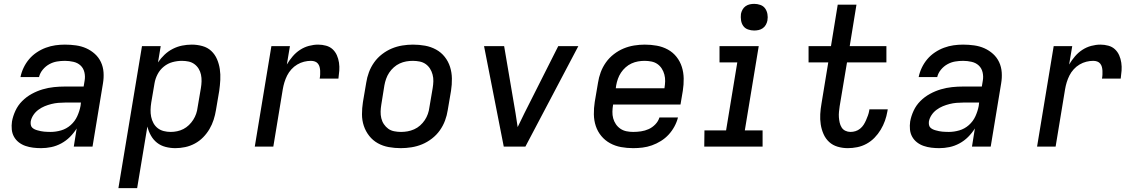

<svg xmlns="http://www.w3.org/2000/svg" viewBox="-20 -759 5890 994"><path d="M193 8Q172 8 151.5 5.5Q131 3 112 -3.5Q93 -10 77.5 -22Q62 -34 52.5 -51Q43 -68 41 -88.5Q39 -109 42 -130Q47 -158 60 -186Q73 -214 95 -236Q117 -258 144.5 -273Q172 -288 201 -296.5Q230 -305 259 -308Q288 -311 316 -311H413L418 -341Q422 -363 417 -384.5Q412 -406 397 -420Q382 -434 360 -439Q338 -444 316 -444Q295 -444 274.5 -440.5Q254 -437 235 -426.5Q216 -416 201.5 -398.5Q187 -381 182 -360H86Q91 -385 102.5 -409Q114 -433 131 -453Q148 -473 170.5 -488Q193 -503 217.5 -512Q242 -521 266.5 -524.5Q291 -528 316 -528Q345 -528 373.5 -524Q402 -520 426.5 -509Q451 -498 471 -480Q491 -462 502.5 -437.5Q514 -413 516 -384.5Q518 -356 513 -327L459 0H362L377 -94Q362 -70 342 -50Q322 -30 297 -16.5Q272 -3 245.5 2.5Q219 8 193 8ZM242 -76Q269 -76 296.5 -84Q324 -92 346 -111.5Q368 -131 380 -157.5Q392 -184 397 -211L399 -228H316Q299 -228 281.5 -226.5Q264 -225 246 -220.5Q228 -216 211 -209Q194 -202 178.5 -190.5Q163 -179 152.5 -163Q142 -147 139 -130Q138 -121 139.5 -112.5Q141 -104 146.5 -98.5Q152 -93 159.5 -89.5Q167 -86 175 -84Q183 -82 191.5 -80Q200 -78 208 -77.5Q216 -77 224.5 -76.5Q233 -76 242 -76Z M593 215 715 -520H812L798 -436Q813 -458 832 -476Q851 -494 874.5 -506Q898 -518 923 -523Q948 -528 973 -528Q1001 -528 1028 -520.5Q1055 -513 1074 -495Q1093 -477 1103.5 -452.5Q1114 -428 1118 -401Q1122 -374 1120.5 -345.5Q1119 -317 1115 -289L1098 -189Q1094 -164 1086 -139Q1078 -114 1064.5 -91Q1051 -68 1032 -48.5Q1013 -29 989 -16Q965 -3 939 2.5Q913 8 888 8Q862 8 837 1.5Q812 -5 793 -20Q774 -35 761.5 -57Q749 -79 743 -104L690 215ZM864 -76Q880 -76 897 -79.5Q914 -83 929.5 -91Q945 -99 958 -111.5Q971 -124 980.5 -139Q990 -154 995.5 -170Q1001 -186 1003 -203L1020 -303Q1023 -320 1023.5 -338Q1024 -356 1020.5 -372.5Q1017 -389 1008.5 -403Q1000 -417 986.5 -427Q973 -437 956 -440.5Q939 -444 922 -444Q898 -444 873.5 -437.5Q849 -431 828.5 -414.5Q808 -398 796 -375Q784 -352 780 -328L763 -228Q760 -209 759.5 -190.5Q759 -172 762.5 -154.5Q766 -137 774.5 -121.5Q783 -106 796.5 -95.5Q810 -85 827.5 -80.5Q845 -76 864 -76Z M1299 0 1385 -520H1481L1465 -425Q1478 -447 1495 -467Q1512 -487 1533.5 -501Q1555 -515 1579.5 -521.5Q1604 -528 1627 -528Q1648 -528 1668 -522.5Q1688 -517 1702 -504Q1716 -491 1724 -473Q1732 -455 1735 -434.5Q1738 -414 1736.5 -393.5Q1735 -373 1732 -352H1635Q1637 -362 1637.5 -372.5Q1638 -383 1637.5 -393Q1637 -403 1634.5 -412.5Q1632 -422 1626 -429.5Q1620 -437 1610.5 -440.5Q1601 -444 1590 -444Q1572 -444 1554 -439.5Q1536 -435 1519 -425Q1502 -415 1488.5 -400Q1475 -385 1466.5 -368Q1458 -351 1452.5 -333Q1447 -315 1444 -297L1395 0Z M2055 8Q2023 8 1992.5 2.5Q1962 -3 1936 -17.5Q1910 -32 1891.5 -55.5Q1873 -79 1863.5 -107.5Q1854 -136 1854 -167.5Q1854 -199 1859 -231L1876 -331Q1880 -358 1890 -385Q1900 -412 1917 -436Q1934 -460 1958 -478.5Q1982 -497 2008.5 -508Q2035 -519 2063 -523.5Q2091 -528 2118 -528Q2150 -528 2180.5 -522.5Q2211 -517 2237.5 -502.5Q2264 -488 2282.5 -464.5Q2301 -441 2310 -412.5Q2319 -384 2319.5 -352.5Q2320 -321 2315 -289L2298 -189Q2294 -162 2284 -135Q2274 -108 2257 -84Q2240 -60 2216 -41.5Q2192 -23 2165.5 -12Q2139 -1 2110.5 3.5Q2082 8 2055 8ZM2056 -76Q2073 -76 2090 -79Q2107 -82 2124 -89.5Q2141 -97 2155 -109.5Q2169 -122 2179 -137Q2189 -152 2195 -169Q2201 -186 2203 -203L2220 -303Q2223 -321 2223.5 -338.5Q2224 -356 2219.5 -373Q2215 -390 2206 -404Q2197 -418 2183.5 -427.5Q2170 -437 2152.5 -440.5Q2135 -444 2117 -444Q2100 -444 2083 -441Q2066 -438 2049.5 -430.5Q2033 -423 2019 -410.5Q2005 -398 1995 -383Q1985 -368 1979 -351Q1973 -334 1970 -317L1954 -217Q1951 -199 1950.5 -181.5Q1950 -164 1954 -147Q1958 -130 1967.5 -116Q1977 -102 1990 -92.5Q2003 -83 2020.5 -79.5Q2038 -76 2056 -76Z M2588 0 2486 -520H2590L2649 -173Q2652 -155 2654.5 -137Q2657 -119 2660 -101Q2669 -119 2677.5 -137Q2686 -155 2695 -173L2870 -520H2974L2700 0Z M3258 8Q3226 8 3195.5 2.5Q3165 -3 3138.5 -17.5Q3112 -32 3093 -55Q3074 -78 3064.5 -106.5Q3055 -135 3054.5 -167Q3054 -199 3059 -231L3076 -331Q3080 -358 3090 -385Q3100 -412 3117 -436Q3134 -460 3158 -478.5Q3182 -497 3208.5 -508Q3235 -519 3263 -523.5Q3291 -528 3318 -528Q3350 -528 3380.5 -522.5Q3411 -517 3437.5 -502.5Q3464 -488 3482.5 -464.5Q3501 -441 3510 -412.5Q3519 -384 3519.5 -352.5Q3520 -321 3515 -289L3503 -218H3154V-217Q3151 -199 3150.5 -181Q3150 -163 3154.5 -146.5Q3159 -130 3168.5 -116Q3178 -102 3192 -92.5Q3206 -83 3223 -79.5Q3240 -76 3258 -76Q3278 -76 3298.5 -79Q3319 -82 3338 -90.5Q3357 -99 3372.5 -115Q3388 -131 3394 -151H3490Q3484 -127 3471.5 -104Q3459 -81 3441.5 -62Q3424 -43 3401.5 -29Q3379 -15 3355 -6.5Q3331 2 3306.5 5Q3282 8 3258 8ZM3168 -302H3420V-303Q3423 -321 3423.5 -338.5Q3424 -356 3419.5 -373Q3415 -390 3406 -404Q3397 -418 3383.5 -427.5Q3370 -437 3352.5 -440.5Q3335 -444 3317 -444Q3300 -444 3283 -441Q3266 -438 3249.5 -430.5Q3233 -423 3219 -410.5Q3205 -398 3195 -383Q3185 -368 3179 -351Q3173 -334 3170 -317Z M3626 0 3627 -84H3739L3797 -436H3705V-520H3908L3836 -84H3928V0ZM3884 -601Q3868 -601 3852.5 -606.5Q3837 -612 3828 -624.5Q3819 -637 3816.5 -653.5Q3814 -670 3816 -687Q3818 -698 3824 -709Q3830 -720 3840 -727Q3850 -734 3861.5 -736.5Q3873 -739 3885 -739Q3901 -739 3916.5 -733.5Q3932 -728 3941 -715.5Q3950 -703 3953 -686.5Q3956 -670 3953 -653Q3951 -642 3945 -631Q3939 -620 3929 -613Q3919 -606 3907.5 -603.5Q3896 -601 3884 -601Z M4369 8Q4342 8 4316.5 0.5Q4291 -7 4272.5 -24Q4254 -41 4243.5 -65Q4233 -89 4229 -115Q4225 -141 4226.5 -168Q4228 -195 4233 -223L4268 -436H4166V-520H4282L4317 -735H4414L4379 -520H4569V-436H4365L4327 -209Q4325 -195 4323.5 -180.5Q4322 -166 4323 -152Q4324 -138 4327 -124.5Q4330 -111 4337 -99.5Q4344 -88 4356.5 -82Q4369 -76 4383 -76Q4396 -76 4409 -80Q4422 -84 4433 -93Q4444 -102 4451 -113Q4458 -124 4463.5 -136.5Q4469 -149 4473.5 -161.5Q4478 -174 4480 -186L4481 -193H4576L4574 -182Q4570 -158 4561.5 -134Q4553 -110 4539.5 -87.5Q4526 -65 4507.5 -46Q4489 -27 4466 -14.5Q4443 -2 4418 3Q4393 8 4369 8Z M4843 8Q4822 8 4801.5 5.5Q4781 3 4762 -3.5Q4743 -10 4727.5 -22Q4712 -34 4702.5 -51Q4693 -68 4691 -88.5Q4689 -109 4692 -130Q4697 -158 4710 -186Q4723 -214 4745 -236Q4767 -258 4794.5 -273Q4822 -288 4851 -296.5Q4880 -305 4909 -308Q4938 -311 4966 -311H5063L5068 -341Q5072 -363 5067 -384.5Q5062 -406 5047 -420Q5032 -434 5010 -439Q4988 -444 4966 -444Q4945 -444 4924.5 -440.5Q4904 -437 4885 -426.5Q4866 -416 4851.5 -398.5Q4837 -381 4832 -360H4736Q4741 -385 4752.5 -409Q4764 -433 4781 -453Q4798 -473 4820.5 -488Q4843 -503 4867.5 -512Q4892 -521 4916.5 -524.5Q4941 -528 4966 -528Q4995 -528 5023.5 -524Q5052 -520 5076.5 -509Q5101 -498 5121 -480Q5141 -462 5152.5 -437.5Q5164 -413 5166 -384.5Q5168 -356 5163 -327L5109 0H5012L5027 -94Q5012 -70 4992 -50Q4972 -30 4947 -16.5Q4922 -3 4895.5 2.5Q4869 8 4843 8ZM4892 -76Q4919 -76 4946.5 -84Q4974 -92 4996 -111.5Q5018 -131 5030 -157.5Q5042 -184 5047 -211L5049 -228H4966Q4949 -228 4931.5 -226.5Q4914 -225 4896 -220.5Q4878 -216 4861 -209Q4844 -202 4828.5 -190.5Q4813 -179 4802.5 -163Q4792 -147 4789 -130Q4788 -121 4789.5 -112.5Q4791 -104 4796.5 -98.5Q4802 -93 4809.5 -89.5Q4817 -86 4825 -84Q4833 -82 4841.5 -80Q4850 -78 4858 -77.5Q4866 -77 4874.5 -76.5Q4883 -76 4892 -76Z M5349 0 5435 -520H5531L5515 -425Q5528 -447 5545 -467Q5562 -487 5583.5 -501Q5605 -515 5629.5 -521.5Q5654 -528 5677 -528Q5698 -528 5718 -522.5Q5738 -517 5752 -504Q5766 -491 5774 -473Q5782 -455 5785 -434.5Q5788 -414 5786.5 -393.5Q5785 -373 5782 -352H5685Q5687 -362 5687.5 -372.5Q5688 -383 5687.5 -393Q5687 -403 5684.5 -412.5Q5682 -422 5676 -429.5Q5670 -437 5660.5 -440.5Q5651 -444 5640 -444Q5622 -444 5604 -439.5Q5586 -435 5569 -425Q5552 -415 5538.5 -400Q5525 -385 5516.5 -368Q5508 -351 5502.5 -333Q5497 -315 5494 -297L5445 0Z"/></svg>

Font: Iosevka Custom Medium Oblique
Style: Regular
Weight: 500
Italic angle: -9°
Designer: Belleve Invis
Foundry: Belleve Invis
Version: Version 27.0.1